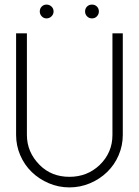

<svg xmlns="http://www.w3.org/2000/svg" viewBox="-20 -808 604 835"><path d="M118 -60Q86 -91 68 -133Q50 -175 50 -221V-663H97V-221Q97 -146 153 -90Q204 -39 282 -39Q359 -39 413 -90Q469 -144 469 -221V-663H514V-221Q514 -175 496 -133Q478 -91 446 -60Q414 -29 371.5 -11Q329 7 282 7Q235 7 192.5 -11Q150 -29 118 -60ZM153 -758Q153 -771 161.5 -779.5Q170 -788 182 -788Q195 -788 204 -779.5Q213 -771 213 -758Q213 -746 204 -737Q195 -728 182 -728Q170 -728 161.5 -737Q153 -746 153 -758ZM350 -758Q350 -771 358.5 -779.5Q367 -788 380 -788Q393 -788 401.5 -779.5Q410 -771 410 -758Q410 -746 401.5 -737Q393 -728 380 -728Q367 -728 358.5 -737Q350 -746 350 -758Z"/></svg>

Font: Sulphur Point Light
Style: Regular
Weight: 300
Designer: Noponies / Dale Sattler
Foundry: Noponies
Version: Version 1.000; ttfautohint (v1.8)